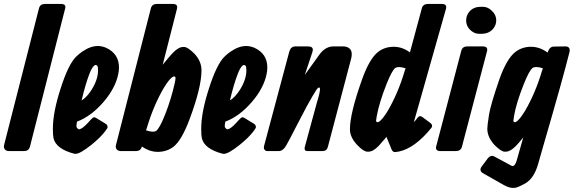

<svg xmlns="http://www.w3.org/2000/svg" viewBox="-29 -761 2890 967"><path d="M196.8 -741.2H277.8Q305.2 -740.7 299.3 -718.8L121.6 -21.5Q115.2 0 92.3 0H17.1Q6.3 0 -0.5 -4.9Q-12.7 -14.2 -8.3 -31.2L167.5 -719.7Q173.3 -740.7 196.8 -741.2Z M381.8 -254.9Q410.2 -272.9 433.1 -310.1Q464.8 -361.3 464.8 -407.2Q464.8 -416 463.9 -421.9Q461.9 -433.6 452.1 -433.6Q449.7 -433.6 446.8 -431.6Q433.6 -421.9 420.9 -387.7Q401.9 -338.9 381.8 -254.9ZM358.9 -148.4Q356 -133.3 356 -125.5Q356 -115.2 369.1 -109.4Q369.1 -109.4 377.9 -112.3Q394 -119.1 428.2 -158.2Q432.6 -162.6 437 -166.5Q444.3 -173.8 455.1 -167L502.9 -137.7Q509.8 -133.8 511.7 -127.4Q514.2 -120.1 511.7 -116.2Q508.3 -110.4 503.4 -103.5Q478.5 -69.3 429.7 -30.3Q374 13.7 352.1 13.7H346.7Q252 -10.7 240.2 -66.4Q237.3 -80.1 237.3 -111.8Q237.3 -195.3 275.9 -314Q315.9 -439.9 356.4 -477.5Q370.1 -490.7 385.3 -501Q426.3 -529.3 463.9 -529.3Q483.9 -529.3 504.9 -520.5Q570.3 -490.7 570.3 -420.9Q570.3 -406.2 566.9 -389.6Q553.2 -317.9 491.2 -246.1Q429.7 -175.3 358.9 -148.4Z M862.8 -718.8Q862.8 -718.8 790.5 -435.1L812 -460.9Q830.1 -482.9 842.3 -495.6Q870.6 -524.4 893.1 -524.4H899.9Q916.5 -523.4 948.7 -492.2Q985.8 -453.6 985.8 -406.7Q985.8 -320.8 925.8 -160.6Q885.7 -53.2 844.2 -21.5Q811 3.4 766.1 3.9Q724.1 3.9 685.5 -23.4L685.1 -21.5Q679.2 -0.5 655.8 0H580.6Q569.8 0 563 -4.9Q550.8 -12.7 555.2 -31.2L731 -719.7Q736.8 -740.7 760.3 -741.2H841.3Q867.2 -741.2 862.8 -718.8ZM706.5 -104.5Q727.1 -97.7 740.7 -97.7Q752 -97.7 758.3 -102.5Q775.4 -115.7 802.7 -184.6Q833 -261.2 852.1 -346.7Q854.5 -358.4 855 -368.7Q855 -375.5 848.6 -376Q844.7 -376 843.3 -375Q825.2 -366.7 795.4 -317.4Q743.7 -228 711.4 -119.1Z M1128.9 -254.9Q1157.2 -272.9 1180.2 -310.1Q1211.9 -361.3 1211.9 -407.2Q1211.9 -416 1210.9 -421.9Q1209 -433.6 1199.2 -433.6Q1196.8 -433.6 1193.8 -431.6Q1180.7 -421.9 1168 -387.7Q1148.9 -338.9 1128.9 -254.9ZM1106 -148.4Q1103 -133.3 1103 -125.5Q1103 -115.2 1116.2 -109.4Q1116.2 -109.4 1125 -112.3Q1141.1 -119.1 1175.3 -158.2Q1179.7 -162.6 1184.1 -166.5Q1191.4 -173.8 1202.1 -167L1250 -137.7Q1256.8 -133.8 1258.8 -127.4Q1261.2 -120.1 1258.8 -116.2Q1255.4 -110.4 1250.5 -103.5Q1225.6 -69.3 1176.8 -30.3Q1121.1 13.7 1099.1 13.7H1093.8Q999 -10.7 987.3 -66.4Q984.4 -80.1 984.4 -111.8Q984.4 -195.3 1022.9 -314Q1063 -439.9 1103.5 -477.5Q1117.2 -490.7 1132.3 -501Q1173.3 -529.3 1210.9 -529.3Q1231 -529.3 1252 -520.5Q1317.4 -490.7 1317.4 -420.9Q1317.4 -406.2 1314 -389.6Q1300.3 -317.9 1238.3 -246.1Q1176.8 -175.3 1106 -148.4Z M1505.9 -383.3 1577.1 -482.4Q1580.6 -487.3 1585.9 -494.1Q1614.3 -527.3 1650.4 -527.3H1698.2Q1706.5 -527.3 1714.4 -525.4Q1752.4 -515.1 1739.3 -464.8L1622.1 -20.5Q1616.7 -0.5 1595.7 0H1520Q1511.7 0 1507.8 -4.4Q1502.9 -9.8 1506.8 -23.4L1567.4 -246.1Q1567.4 -246.6 1572.3 -262.2Q1589.4 -320.3 1578.1 -320.3Q1573.2 -320.3 1566.4 -311.5Q1565.9 -311 1545.9 -278.3Q1520.5 -236.3 1474.6 -146.5Q1418 -35.2 1406.2 -18.6Q1392.1 -0.5 1376 0H1316.4Q1312.5 0 1308.6 -2.4Q1296.9 -9.3 1300.8 -25.4L1427.7 -500Q1435.1 -526.4 1457 -527.3H1519.5Q1529.3 -527.3 1535.6 -525.4Q1551.8 -520 1543.9 -497.1Z M2217.8 -718.8Q2217.8 -718.8 2055.2 -145.5Q2065.4 -155.8 2073.2 -167Q2084 -182.1 2097.7 -171.9L2138.7 -141.6Q2152.3 -130.4 2144.5 -118.2Q2134.3 -105.5 2123 -92.8Q2040 -1.5 1961.9 4.9Q1950.7 5.9 1944.3 -5.9L1941.4 -12.7L1936 -26.4L1918.9 -67.4H1919.4L1917.5 -71.8L1908.2 -60.5Q1890.6 -39.6 1877.9 -25.9Q1849.6 2.9 1827.1 2.9H1821.8Q1802.2 2.9 1771.5 -29.3Q1733.4 -68.8 1733.4 -109.9Q1733.4 -189.5 1794.4 -360.8Q1832 -466.3 1876 -500Q1909.2 -525.4 1954.1 -525.4Q1997.1 -525.4 2035.6 -497.1L2095.7 -719.7Q2101.1 -740.2 2125 -741.2H2196.3Q2222.2 -741.2 2217.8 -718.8ZM2013.7 -417Q1994.6 -423.3 1980.5 -423.3Q1969.2 -423.3 1961.9 -418.9Q1945.3 -406.7 1917.5 -336.9Q1880.9 -244.6 1868.2 -174.8Q1865.2 -158.7 1865.2 -153.8Q1865.2 -145.5 1872.1 -145.5Q1875 -145.5 1877 -146.5Q1895 -154.8 1924.8 -204.1Q1976.6 -293.5 2008.8 -402.3Z M2323.7 -527.3H2402.8Q2428.7 -526.9 2424.3 -504.9L2297.4 -21.5Q2291.5 -0.5 2268.1 0H2189Q2163.1 -0.5 2167.5 -22.5L2294.4 -505.9Q2300.3 -526.9 2323.7 -527.3ZM2318.8 -658.2Q2318.8 -679.7 2331.1 -697.3Q2352.1 -726.6 2391.1 -726.6H2404.8Q2425.3 -726.6 2444.3 -710.4Q2470.2 -688 2470.2 -658.2Q2470.2 -636.7 2457 -619.1Q2435.5 -590.8 2396 -590.8H2383.3Q2362.3 -590.8 2344.2 -606Q2318.8 -627 2318.8 -658.2Z M2819.3 -527.3Q2843.8 -526.4 2839.8 -501Q2807.1 -369.1 2706.5 -23.4Q2684.6 51.8 2681.6 63.5Q2661.1 138.2 2614.3 164.1Q2583.5 180.7 2567.4 184.6Q2561.5 185.5 2555.7 185.5Q2533.2 185.5 2504.9 168.9L2405.3 112.3Q2397.9 108.4 2394.5 104Q2385.7 91.3 2397.5 77.1L2428.7 35.2Q2428.7 35.2 2430.7 33.2Q2444.8 18.6 2460.9 27.3L2545.9 73.2Q2549.3 75.2 2552.7 75.2Q2564.5 75.2 2572.3 50.8L2606.4 -68.8L2599.6 -60.5Q2582.5 -39.6 2569.3 -25.9Q2541 2.9 2518.6 2.9H2511.7Q2495.1 2 2462.9 -29.3Q2425.3 -69.3 2425.3 -113.3Q2425.3 -126.5 2433.6 -181.6Q2441.9 -233.9 2485.8 -360.8Q2522.9 -465.8 2567.4 -500Q2601.6 -525.4 2645.5 -525.4Q2689.5 -525.4 2729 -496.1Q2729 -496.6 2729.5 -497.1Q2738.3 -525.9 2759.8 -526.4ZM2705.1 -417Q2703.1 -417.5 2701.2 -418.5Q2683.1 -423.8 2670.9 -423.3Q2659.7 -423.3 2653.3 -418.9Q2636.2 -405.8 2608.9 -336.9Q2570.3 -240.2 2559.6 -174.8Q2556.6 -156.7 2556.6 -152.8Q2557.1 -145.5 2564.5 -145.5Q2566.4 -145.5 2568.4 -146.5Q2586.4 -154.8 2616.2 -204.1Q2668 -293.5 2700.2 -402.3Z"/></svg>

Font: Allan
Style: Bold
Weight: 700
Version: Version 1.005